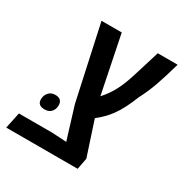

<svg xmlns="http://www.w3.org/2000/svg" viewBox="-185 -747 825 863"><g transform="rotate(30 228.0 -315.0)"><path d="M-34.7 0 -17.1 -83.5H153.8Q173.3 -82.5 192.6 -81.5Q211.9 -80.6 231 -79.1L179.7 -246.1L96.2 -629.9H201.2L258.8 -346.2Q259.3 -343.8 260 -339.8Q260.7 -335.9 261.2 -333.5Q287.6 -361.8 307.9 -398.7Q328.1 -435.5 345.2 -490.7L388.2 -629.9H491.2Q471.7 -560.1 453.9 -509.5Q436 -459 413.6 -417Q399.4 -381.3 384.8 -352.5Q370.1 -323.7 353 -300.3Q327.6 -266.1 289.1 -235.8L347.2 -58.6L335.9 0ZM73.2 -156.7Q36.6 -156.7 36.6 -188.5Q36.6 -208.5 49.1 -223.1Q61.5 -237.8 83.5 -237.8Q119.6 -237.8 119.6 -204.1Q119.6 -184.1 107.7 -170.4Q95.7 -156.7 73.2 -156.7Z"/></g></svg>

Font: Open Sans Condensed SemiBold
Style: Italic
Weight: 600
Width: 3
Italic angle: -12°
Designer: Monotype Design Team
Foundry: Monotype Imaging Inc.
Version: Version 3.000; ttfautohint (v1.8.4)